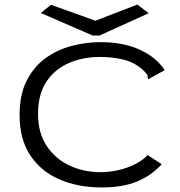

<svg xmlns="http://www.w3.org/2000/svg" viewBox="-20 -813 790 843"><path d="M427 10Q322 10 240.5 -25.5Q159 -61 112.5 -131.5Q66 -202 66 -308Q66 -398 97.5 -459.5Q129 -521 180.5 -558Q232 -595 295 -611.5Q358 -628 421 -628Q522 -628 594.5 -594.5Q667 -561 703 -505L640 -470L631 -465L628 -472Q630 -479 626 -485Q622 -491 611 -503Q572 -539 523.5 -551Q475 -563 418 -563Q345 -563 283 -536.5Q221 -510 184 -454.5Q147 -399 147 -313Q147 -230 184.5 -173Q222 -116 284.5 -86.5Q347 -57 423 -57Q460 -57 499.5 -66Q539 -75 573 -92Q607 -109 628 -132L690 -92Q645 -42 581.5 -16Q518 10 427 10ZM583 -793 633 -755 417 -657H387L159 -756L204 -792L399 -722Z"/></svg>

Font: Inconsolata ExtraExpanded
Style: Regular
Weight: 400
Width: 8
Monospace: yes
Designer: Raph Levien, Cyreal, Brenton Simpson
Foundry: Raph Levien, Cyreal, Google
Version: Version 3.000; ttfautohint (v1.8.2.53-6de2)